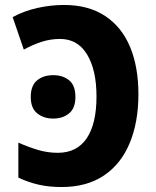

<svg xmlns="http://www.w3.org/2000/svg" viewBox="-20 -744 628 774"><path d="M228 10Q178 10 136 0.5Q94 -9 54 -28V-169Q95 -151 133.5 -139.5Q172 -128 213 -128Q290 -128 329.5 -186.5Q369 -245 369 -355Q369 -462 331 -524.5Q293 -587 222 -587Q183 -587 146.5 -575Q110 -563 76 -544L31 -675Q77 -700 131 -712Q185 -724 238 -724Q337 -724 404 -679.5Q471 -635 504.5 -554.5Q538 -474 538 -364Q538 -252 503 -167.5Q468 -83 399 -36.5Q330 10 228 10ZM104 -353Q104 -399 129.5 -420Q155 -441 195 -441Q233 -441 258.5 -420.5Q284 -400 284 -353Q284 -308 258.5 -287Q233 -266 195 -266Q156 -266 130 -287Q104 -308 104 -353Z"/></svg>

Font: Noto Sans SemiCondensed ExtraBold
Style: Regular
Weight: 800
Width: 4
Designer: Monotype Design Team
Foundry: Monotype Imaging Inc.
Version: Version 2.013; ttfautohint (v1.8.4.7-5d5b)